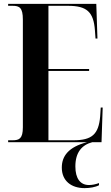

<svg xmlns="http://www.w3.org/2000/svg" viewBox="-20 -734 575 991"><path d="M22 0H429C332 25 299 73 299 131C299 199 347 237 417 237C443 237 473 232 491 222V211C471 218 454 221 439 221C395 221 369 188 369 125C369 52 403 14 456 0H504L510 -179H500L497 -133C489 -41 455 -10 359 -10H230V-368H440V-378H230V-704H331C428 -704 463 -673 470 -577L473 -535H483L477 -714H22V-704H45C80 -704 98 -695 98 -633V-77C98 -18 79 -10 45 -10H22Z"/></svg>

Font: Noto Serif Display ExtraCondensed
Style: Bold
Weight: 700
Width: 2
Designer: Monotype Design Team
Foundry: Monotype Imaging Inc.
Version: Version 2.009